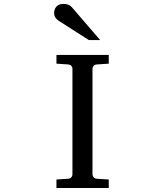

<svg xmlns="http://www.w3.org/2000/svg" viewBox="-20 -948 821 968"><path d="M264.6 0V-43L324.2 -46.9Q335 -47.9 340.1 -54.7Q345.2 -61.5 345.2 -68.8V-602.1Q345.2 -609.4 340.1 -615.7Q335 -622.1 324.2 -623L264.6 -627V-670.9H528.3V-627L467.3 -623Q457 -622.1 451.7 -615.7Q446.3 -609.4 446.3 -602.1V-68.8Q446.3 -61.5 451.7 -54.7Q457 -47.9 467.3 -46.9L528.3 -43V0ZM427.7 -746.1 275.9 -843.3Q265.1 -850.1 259 -859.9Q252.9 -869.6 252.9 -883.3Q252.9 -891.1 255.4 -899.2Q257.8 -907.2 263.2 -913.6Q268.6 -919.9 277.3 -924.1Q286.1 -928.2 298.8 -928.2Q309.6 -928.2 316.9 -926.5Q324.2 -924.8 330.1 -921.4Q335.9 -918 340.8 -912.8Q345.7 -907.7 351.1 -901.4L484.9 -746.1Z"/></svg>

Font: BabelStone Ogham Fixed
Style: Regular
Weight: 400
Monospace: yes
Designer: Andrew West
Foundry: BabelStone
Version: Version 2.02 March 14, 2022